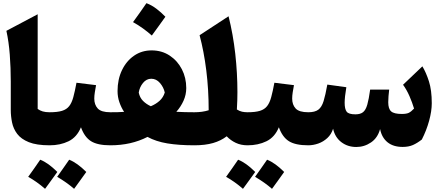

<svg xmlns="http://www.w3.org/2000/svg" viewBox="-20 -921 2788 1217"><path d="M218.8 -830.6V-230.5Q232.9 -220.2 250.7 -214.8Q268.6 -209.5 294.4 -209.5H294.9V0H294.4Q211.9 0 162.8 -19.8Q113.8 -39.6 89.1 -72.3Q64.5 -105 56.4 -144.8Q48.3 -184.6 48.3 -224.1V-404.3Q48.3 -490.7 42 -574.2Q35.6 -657.7 20.5 -725.6Z M265.6 275.9Q214.8 231.4 158.7 199.7Q179.2 171.9 197.8 145Q216.3 118.2 234.9 91.3Q285.2 110.8 343.3 168.9Q323.7 196.8 304.2 223.1Q284.7 249.5 265.6 275.9ZM449.7 275.9Q403.8 235.8 342.3 199.7Q361.3 172.9 380.4 146Q399.4 119.1 418.5 91.3Q469.2 111.3 526.9 168.9Q507.3 196.8 488 223.1Q468.8 249.5 449.7 275.9ZM294.9 0Q284.2 0 278.6 -8.3Q272.9 -16.6 272.9 -39.6V-170.4Q272.9 -193.4 278.6 -201.4Q284.2 -209.5 294.9 -209.5Q344.2 -209.5 373.3 -218.5Q402.3 -227.5 418.7 -248.5Q435.1 -269.5 444.8 -305.7Q454.6 -341.8 464.8 -396.5L588.9 -381.3Q584.5 -357.9 581.1 -336.2Q577.6 -314.5 577.6 -295.9Q577.6 -257.3 599.6 -233.4Q621.6 -209.5 679.2 -209.5H679.7V0H679.2Q598.6 0 557.1 -25.9Q515.6 -51.8 493.2 -114.3Q467.3 -51.3 414.6 -25.6Q361.8 0 294.9 0Z M940.9 -601.6Q1005.4 -601.6 1054.9 -569.1Q1104.5 -536.6 1132.6 -482.4Q1160.6 -428.2 1160.6 -362.8Q1160.6 -320.8 1143.3 -282.5Q1126 -244.1 1097.7 -212.4Q1121.6 -210.9 1153.6 -210.2Q1185.5 -209.5 1211.9 -209.5H1212.4V0H1211.9Q1113.3 0 1041 -12Q968.8 -23.9 915 -53.2Q811 0 679.7 0Q668.9 0 663.3 -8.3Q657.7 -16.6 657.7 -39.6V-170.4Q657.7 -193.4 663.3 -201.4Q668.9 -209.5 679.7 -209.5Q702.1 -209.5 726.3 -210Q750.5 -210.4 766.6 -211.9Q748.5 -239.3 736.8 -272.9Q725.1 -306.6 725.1 -343.8Q725.1 -417.5 752.9 -475.8Q780.8 -534.2 829.6 -567.9Q878.4 -601.6 940.9 -601.6ZM939 -421.9Q908.2 -421.9 886.5 -395.3Q864.7 -368.7 859.4 -334Q866.2 -301.8 886.5 -281.5Q906.7 -261.2 936 -247.6Q969.2 -261.7 991.9 -282.5Q1014.6 -303.2 1024.4 -334.5Q1017.1 -368.2 993.9 -395Q970.7 -421.9 939 -421.9ZM908.2 -900.9Q941.9 -888.2 971.9 -865.2Q1002 -842.3 1028.3 -814.9Q1007.3 -785.6 986.1 -755.9Q964.8 -726.1 942.4 -695.8Q916.5 -718.8 887 -740.2Q857.4 -761.7 823.2 -780.8Q845.7 -811.5 866.7 -841.3Q887.7 -871.1 908.2 -900.9Z M1428.7 -817.9Q1457.5 -702.6 1471.2 -580.6Q1484.9 -458.5 1484.9 -336.9Q1484.9 -314.5 1484.1 -285.6Q1483.4 -256.8 1481.4 -227.1Q1498.5 -216.3 1514.6 -212.9Q1530.8 -209.5 1548.8 -209.5H1549.3V0H1548.8Q1507.3 0 1474.4 -15.6Q1441.4 -31.2 1417 -57.1Q1380.4 -28.8 1330.6 -14.4Q1280.8 0 1212.4 0Q1201.7 0 1196 -8.3Q1190.4 -16.6 1190.4 -39.6V-170.4Q1190.4 -193.4 1196 -201.4Q1201.7 -209.5 1212.4 -209.5Q1236.3 -209.5 1259.5 -212.6Q1282.7 -215.8 1302.7 -222.2Q1302.7 -353 1287.6 -474.4Q1272.5 -595.7 1245.1 -697.8Z M1520 275.9Q1469.2 231.4 1413.1 199.7Q1433.6 171.9 1452.1 145Q1470.7 118.2 1489.3 91.3Q1539.6 110.8 1597.7 168.9Q1578.1 196.8 1558.6 223.1Q1539.1 249.5 1520 275.9ZM1704.1 275.9Q1658.2 235.8 1596.7 199.7Q1615.7 172.9 1634.8 146Q1653.8 119.1 1672.9 91.3Q1723.6 111.3 1781.2 168.9Q1761.7 196.8 1742.4 223.1Q1723.1 249.5 1704.1 275.9ZM1549.3 0Q1538.6 0 1533 -8.3Q1527.3 -16.6 1527.3 -39.6V-170.4Q1527.3 -193.4 1533 -201.4Q1538.6 -209.5 1549.3 -209.5Q1598.6 -209.5 1627.7 -218.5Q1656.7 -227.5 1673.1 -248.5Q1689.5 -269.5 1699.2 -305.7Q1709 -341.8 1719.2 -396.5L1843.3 -381.3Q1838.9 -357.9 1835.4 -336.2Q1832 -314.5 1832 -295.9Q1832 -257.3 1854 -233.4Q1876 -209.5 1933.6 -209.5H1934.1V0H1933.6Q1853 0 1811.5 -25.9Q1770 -51.8 1747.6 -114.3Q1721.7 -51.3 1668.9 -25.6Q1616.2 0 1549.3 0Z M2532.2 10.3Q2472.7 10.3 2436.3 -19.3Q2399.9 -48.8 2389.2 -103Q2374 -46.9 2331.5 -18.1Q2289.1 10.7 2238.3 10.7Q2184.1 10.7 2143.8 -19.8Q2103.5 -50.3 2091.3 -105Q2080.1 -69.3 2054.7 -45.9Q2029.3 -22.5 1997.3 -11.2Q1965.3 0 1934.1 0Q1923.3 0 1917.7 -8.3Q1912.1 -16.6 1912.1 -39.6V-170.4Q1912.1 -193.4 1917.7 -201.4Q1923.3 -209.5 1934.1 -209.5Q1976.1 -209.5 1997.8 -225.8Q2019.5 -242.2 2031.2 -280.5Q2043 -318.8 2054.7 -384.8L2175.3 -368.2Q2164.6 -305.2 2164.6 -270Q2164.6 -229.5 2177.5 -212.9Q2190.4 -196.3 2232.9 -196.3Q2264.2 -196.3 2281.2 -210Q2298.3 -223.6 2308.1 -257.8Q2317.9 -292 2326.2 -353H2446.8Q2444.3 -335 2442.6 -311.8Q2440.9 -288.6 2440.9 -272.9Q2440.9 -231.4 2459.2 -215.1Q2477.5 -198.7 2526.4 -198.7Q2556.2 -198.7 2571 -205.8Q2585.9 -212.9 2604.5 -232.9Q2592.8 -272 2575.4 -311.8Q2558.1 -351.6 2534.7 -383.8L2657.2 -500.5Q2680.7 -461.9 2698.7 -405.8Q2716.8 -349.6 2716.8 -266.6Q2716.8 -216.8 2700 -155.3Q2683.1 -93.8 2653.8 -36.6Q2624.5 -13.7 2597.2 -1.7Q2569.8 10.3 2532.2 10.3Z"/></svg>

Font: Pinar-DS1-FD ExtraBold
Style: Regular
Weight: 800
Designer: Amin Abedi
Version: Version 2.000